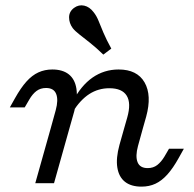

<svg xmlns="http://www.w3.org/2000/svg" viewBox="-20 -686 725 719"><path d="M445.2 -206.5 456.5 -246Q471.8 -300 454.4 -327.8Q437.1 -355.6 389.5 -355.6Q348.4 -355.6 314.5 -333.9Q280.6 -312.1 252.4 -266.9V-305.6Q283.1 -365.3 326.6 -395.6Q370.2 -425.8 424.2 -425.8Q493.5 -425.8 521.4 -377.4Q549.2 -329 527.4 -249.2L515.3 -206.5ZM170.2 -206.5 188.7 -273.4Q199.2 -312.1 190.3 -334.3Q181.5 -356.5 152.4 -356.5Q131.5 -356.5 116.5 -345.2Q101.6 -333.9 89.5 -312.9L72.6 -283.9H16.9L36.3 -318.5Q58.1 -357.3 79 -380.6Q100 -404 123.8 -414.9Q147.6 -425.8 175.8 -425.8Q214.5 -425.8 237.5 -407.7Q260.5 -389.5 266.1 -354.4Q271.8 -319.4 258.1 -269.4L240.3 -206.5ZM112.1 0 170.2 -206.5H240.3L182.3 0ZM496.8 -139.5Q486.3 -100.8 495.2 -78.6Q504 -56.5 533.1 -56.5Q554 -56.5 569 -68.1Q583.9 -79.8 596 -100L612.9 -129H668.5L649.2 -94.4Q628.2 -56.5 606.9 -32.7Q585.5 -8.9 562.1 2Q538.7 12.9 509.7 12.9Q471 12.9 448 -5.2Q425 -23.4 419.4 -58.5Q413.7 -93.5 427.4 -143.5L445.2 -206.5H515.3ZM366.9 -481.5Q339.5 -508.1 316.5 -526.2Q293.5 -544.4 277 -557.3Q260.5 -570.2 252.4 -580.6Q238.7 -599.2 238.7 -621Q238.7 -642.7 257.3 -656.5Q275 -669.4 295.2 -664.9Q315.3 -660.5 330.6 -640.3Q341.1 -627.4 348.8 -608.5Q356.5 -589.5 367.3 -563.7Q378.2 -537.9 396.8 -504Z"/></svg>

Font: Playfair 5pt SemiExpanded Light
Style: Italic
Weight: 300
Width: 6
Italic angle: -15.6°
Designer: Claus Eggers Sørensen
Foundry: Claus Eggers Sørensen
Version: Version 2.203